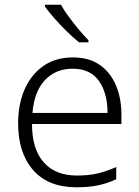

<svg xmlns="http://www.w3.org/2000/svg" viewBox="-20 -786 592 816"><path d="M290 -542Q358 -542 403.5 -510.5Q449 -479 472.5 -424Q496 -369 496 -298V-259H116Q116 -153 165.5 -96.5Q215 -40 307 -40Q356 -40 393 -48.5Q430 -57 474 -76V-24Q434 -6 395 2Q356 10 305 10Q185 10 121 -63Q57 -136 57 -262Q57 -343 84.5 -406Q112 -469 164 -505.5Q216 -542 290 -542ZM289 -494Q216 -494 170.5 -445Q125 -396 118 -306H437Q437 -390 400.5 -442Q364 -494 289 -494ZM239 -766Q251 -744 271.5 -716Q292 -688 314.5 -661Q337 -634 356 -615V-606H316Q291 -626 263 -653.5Q235 -681 210.5 -709Q186 -737 171 -758V-766Z"/></svg>

Font: Noto Sans Tamil Light
Style: Regular
Weight: 300
Designer: Jelle Bosma - Monotype Design Team
Foundry: Monotype Imaging Inc.
Version: Version 2.004; ttfautohint (v1.8.4.7-5d5b)